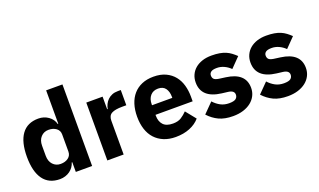

<svg xmlns="http://www.w3.org/2000/svg" viewBox="-77 -1182 2723 1637"><g transform="rotate(-20 1285.0 -364.0)"><path d="M391 -88H386Q380 -67 367 -48.5Q354 -30 335.5 -16.5Q317 -3 293.5 4.5Q270 12 245 12Q145 12 94 -58.5Q43 -129 43 -263Q43 -397 94 -467Q145 -537 245 -537Q296 -537 335.5 -509Q375 -481 386 -437H391V-740H539V0H391ZM294 -108Q336 -108 363.5 -128.5Q391 -149 391 -185V-340Q391 -376 363.5 -396.5Q336 -417 294 -417Q252 -417 224.5 -387.5Q197 -358 197 -308V-217Q197 -167 224.5 -137.5Q252 -108 294 -108Z M677 0V-525H825V-411H830Q834 -433 844 -453.5Q854 -474 870.5 -490Q887 -506 910 -515.5Q933 -525 964 -525H990V-387H953Q888 -387 856.5 -370Q825 -353 825 -307V0Z M1295 12Q1235 12 1188 -7.5Q1141 -27 1108.5 -62.5Q1076 -98 1059.5 -149Q1043 -200 1043 -263Q1043 -325 1059 -375.5Q1075 -426 1106.5 -462Q1138 -498 1184 -517.5Q1230 -537 1289 -537Q1354 -537 1400.5 -515Q1447 -493 1476.5 -456Q1506 -419 1519.5 -370.5Q1533 -322 1533 -269V-225H1196V-217Q1196 -165 1224 -134.5Q1252 -104 1312 -104Q1358 -104 1387 -122.5Q1416 -141 1441 -167L1515 -75Q1480 -34 1423.5 -11Q1367 12 1295 12ZM1292 -428Q1247 -428 1221.5 -398.5Q1196 -369 1196 -320V-312H1380V-321Q1380 -369 1358.5 -398.5Q1337 -428 1292 -428Z M1816 12Q1740 12 1688 -12.5Q1636 -37 1595 -82L1682 -170Q1710 -139 1744 -121Q1778 -103 1821 -103Q1865 -103 1882 -116.5Q1899 -130 1899 -153Q1899 -190 1846 -197L1789 -204Q1612 -226 1612 -366Q1612 -404 1626.5 -435.5Q1641 -467 1667.5 -489.5Q1694 -512 1731.5 -524.5Q1769 -537 1816 -537Q1857 -537 1888.5 -531.5Q1920 -526 1944.5 -515.5Q1969 -505 1989.5 -489.5Q2010 -474 2030 -455L1945 -368Q1920 -393 1888.5 -407.5Q1857 -422 1824 -422Q1786 -422 1770 -410Q1754 -398 1754 -378Q1754 -357 1765.5 -345.5Q1777 -334 1809 -329L1868 -321Q2041 -298 2041 -163Q2041 -125 2025 -93Q2009 -61 1979.5 -37.5Q1950 -14 1908.5 -1Q1867 12 1816 12Z M2313 12Q2237 12 2185 -12.5Q2133 -37 2092 -82L2179 -170Q2207 -139 2241 -121Q2275 -103 2318 -103Q2362 -103 2379 -116.5Q2396 -130 2396 -153Q2396 -190 2343 -197L2286 -204Q2109 -226 2109 -366Q2109 -404 2123.5 -435.5Q2138 -467 2164.5 -489.5Q2191 -512 2228.5 -524.5Q2266 -537 2313 -537Q2354 -537 2385.5 -531.5Q2417 -526 2441.5 -515.5Q2466 -505 2486.5 -489.5Q2507 -474 2527 -455L2442 -368Q2417 -393 2385.5 -407.5Q2354 -422 2321 -422Q2283 -422 2267 -410Q2251 -398 2251 -378Q2251 -357 2262.5 -345.5Q2274 -334 2306 -329L2365 -321Q2538 -298 2538 -163Q2538 -125 2522 -93Q2506 -61 2476.5 -37.5Q2447 -14 2405.5 -1Q2364 12 2313 12Z"/></g></svg>

Font: IBM Plex Thai
Style: Bold
Weight: 700
Designer: Mike Abbink, Paul van der Laan, Pieter van Rosmalen, Ben Mitchell, Mark Frömberg
Foundry: Bold Monday
Version: Version 1.0